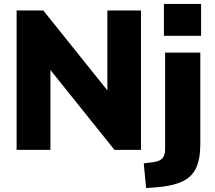

<svg xmlns="http://www.w3.org/2000/svg" viewBox="-20 -758 1085 971"><path d="M64 0V-705H199L523 -301V-705H693V0H559L235 -404V0ZM809 -577V-738H997V-577ZM719 193 707 68 756 62Q787 58 801 43Q815 28 815 -3V-492H993V-28Q993 46 971.5 92Q950 138 899.5 161Q849 184 763 190Z"/></svg>

Font: Nunito Sans Black
Style: Regular
Weight: 900
Designer: Vernon Adams
Foundry: Vernon Adams
Version: Version 3.006; ttfautohint (v1.8.3)